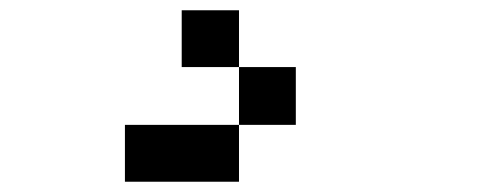

<svg xmlns="http://www.w3.org/2000/svg" viewBox="-20 -353 929 373"><path d="M222.7 0Q222.7 -27.3 222.7 -110.4Q250 -110.4 333 -110.4Q361.3 -110.4 444.3 -110.4Q444.3 -83 444.3 0Q388.7 0 222.7 0ZM444.3 -110.4Q444.3 -138.7 444.3 -222.7Q471.7 -222.7 554.7 -222.7Q554.7 -194.3 554.7 -110.4Q527.3 -110.4 444.3 -110.4ZM333 -222.7Q333 -250 333 -333Q360.4 -333 444.3 -333Q444.3 -305.7 444.3 -222.7Q417 -222.7 333 -222.7Z"/></svg>

Font: Ingsat TST_CRD
Style: Regular
Weight: 300
Designer: Tofik Waleny
Version: 1.0